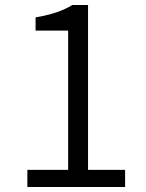

<svg xmlns="http://www.w3.org/2000/svg" viewBox="-20 -752 589 772"><path d="M90 0H483V-69H334V-732H271C234 -709 187 -693 123 -682V-629H254V-69H90Z"/></svg>

Font: Noto Sans JP DemiLight
Style: Regular
Weight: 350
Designer: Ryoko NISHIZUKA 西塚涼子 (kana, bopomofo & ideographs); Paul D. Hunt (Latin, Greek & Cyrillic); Sandoll Communications 산돌커뮤니
Foundry: Adobe
Version: Version 2.004;hotconv 1.0.118;makeotfexe 2.5.65603